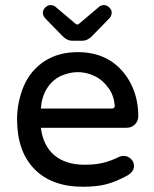

<svg xmlns="http://www.w3.org/2000/svg" viewBox="-20 -710 593 741"><path d="M219.7 -572.3 153.3 -640.6Q145.5 -650.4 145.5 -661.1Q145.5 -671.9 154.8 -681.2Q164.1 -690.4 175.8 -690.4Q186.5 -690.4 194.3 -683.6L270.5 -619.1Q276.4 -615.2 278.3 -615.2Q282.2 -615.2 286.1 -619.1L362.3 -683.6Q370.1 -690.4 380.9 -690.4Q392.6 -690.4 401.9 -681.2Q411.1 -671.9 411.1 -661.1Q411.1 -650.4 403.3 -640.6L336.9 -572.3Q318.4 -552.7 296.9 -552.7H259.8Q238.3 -552.7 219.7 -572.3ZM45.9 -249Q45.9 -315.4 71.3 -377Q97.7 -438.5 151.4 -473.6Q205.1 -508.8 280.3 -508.8Q352.5 -508.8 406.2 -475.6Q457 -442.4 485.4 -386.2Q513.7 -330.1 513.7 -261.7Q513.7 -243.2 501 -230Q488.3 -216.8 467.8 -216.8H137.7Q146.5 -147.5 189.9 -110.8Q233.4 -74.2 307.6 -74.2Q346.7 -74.2 377.4 -81.5Q408.2 -88.9 439.5 -104.5Q446.3 -108.4 457 -108.4Q472.7 -108.4 484.9 -97.2Q497.1 -85.9 497.1 -69.3Q497.1 -46.9 470.7 -32.2Q429.7 -9.8 392.6 0.5Q355.5 10.7 299.8 10.7Q179.7 10.7 112.8 -57.6Q45.9 -126 45.9 -249ZM422.9 -303.7Q418.9 -342.8 399.4 -369.1Q377.9 -400.4 346.2 -416Q314.5 -431.6 280.3 -431.6Q249 -431.6 214.8 -417Q180.7 -400.4 160.6 -367.7Q140.6 -335 137.7 -291H411.1Q423.8 -291 422.9 -303.7Z"/></svg>

Font: jf-openhuninn-1.1
Style: Regular
Weight: 400
Designer: [Kosugi Maru]
      Designed by Motoya company      

      [Varela Round]
      Joe Prince(Latin component); Avraham Co
Foundry: justfont CO.,LTD.
Version: 1.1